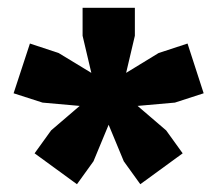

<svg xmlns="http://www.w3.org/2000/svg" viewBox="-20 -828 559 494"><path d="M334 -555.5 407.5 -492.5 450 -433.5 341 -354 298.5 -413 259.5 -507 220.5 -413 178 -354 69 -433.5 111.5 -492.5 185 -555.5 89.5 -564 15 -588 57 -716 131 -691.5 215 -640.5 192.5 -736V-808H327V-736L304.5 -640.5L388 -691.5L462.5 -716L504 -588L430 -564Z"/></svg>

Font: Encode Sans Semi Condensed Black
Style: Regular
Weight: 900
Width: 4
Designer: Multiple Designers
Foundry: Impallari Type
Version: Version 3.000; ttfautohint (v1.8.3) -l 8 -r 50 -G 200 -x 14 